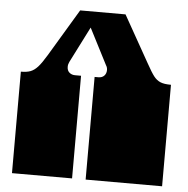

<svg xmlns="http://www.w3.org/2000/svg" viewBox="-52 -767 803 818"><g transform="rotate(5 350.0 -358.0)"><path d="M29 -171V-172Q29 -185 29 -191Q29 -197 29 -209V-260Q29 -269 29 -273.5Q29 -278 29 -282.5Q29 -287 29 -296V-297Q29 -310 29 -316Q29 -322 29 -334V-434Q54 -434 70 -440Q86 -446 101 -462.5Q116 -479 137 -514L258 -716H452L564 -517Q585 -479 597 -463.5Q609 -448 625 -441Q641 -434 671 -434V0H344V-135Q344 -144 344 -148.5Q344 -153 344 -157.5Q344 -162 344 -171V-172Q344 -185 344 -191Q344 -197 344 -209V-260Q344 -269 344 -273.5Q344 -278 344 -282.5Q344 -287 344 -296V-297Q344 -310 344 -316Q344 -322 344 -334V-439H360Q376 -439 385 -448.5Q394 -458 394 -473Q394 -484 388 -493L309 -647L231 -493Q226 -483 226 -472Q226 -456 236 -447.5Q246 -439 260 -439H286V0H29V-135Q29 -144 29 -148.5Q29 -153 29 -157.5Q29 -162 29 -171Z"/></g></svg>

Font: Danfo
Style: Regular
Weight: 400
Version: Version 1.000;Glyphs 3.2 (3236)